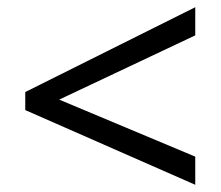

<svg xmlns="http://www.w3.org/2000/svg" viewBox="-20 -628 612 532"><path d="M521 -116 50 -323V-373L521 -608V-530L144 -352L521 -194Z"/></svg>

Font: Noto Sans Tifinagh Rhissa Ixa
Style: Regular
Weight: 400
Designer: JamraPatel
Foundry: JamraPatel LLC
Version: Version 2.006; ttfautohint (v1.8.4.7-5d5b)